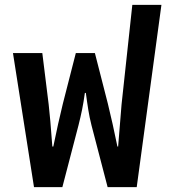

<svg xmlns="http://www.w3.org/2000/svg" viewBox="-20 -765 692 785"><path d="M119 0H235L301 -253C313 -301 320 -334 327 -385H331C338 -334 343 -296 354 -253L420 0H539L640 -745H521L477 -338C474 -303 469 -243 463 -166H460C447 -230 434 -288 421 -341L368 -548H290L237 -341C224 -288 211 -230 198 -166H194C189 -239 182 -313 179 -338L153 -548H33Z"/></svg>

Font: Noto Sans Thai SemCond SemBd
Style: Regular
Weight: 600
Width: 4
Designer: Monotype Design Team
Foundry: Monotype Imaging Inc.
Version: Version 2.002